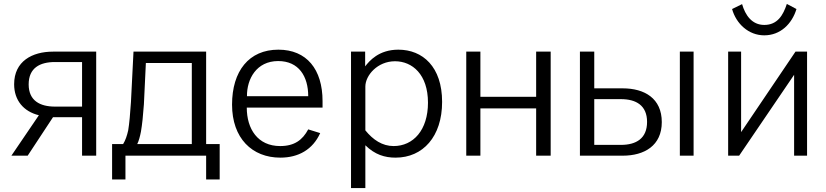

<svg xmlns="http://www.w3.org/2000/svg" viewBox="-20 -793 4209 978"><path d="M121 0 250 -196H398V0H470V-530H250C144 -530 52 -481 52 -364C52 -282 100 -225 178 -206L38 0ZM260 -250C184 -250 126 -280 126 -363C126 -447 183 -477 260 -477H398V-250Z M1030 121H1099V-59H1030V-530H660L647 -273C643 -213 639 -165 633 -129C627 -102 619 -78 607 -59H551V121H619V0H1030ZM723 -472H957V-59H679C687 -75 693 -97 698 -123C704 -158 709 -204 713 -262Z M1623 -245V-278C1623 -440 1542 -540 1398 -540C1248 -540 1162 -431 1162 -260C1162 -89 1264 10 1408 10C1500 10 1573 -31 1611 -115L1550 -134C1521 -80 1480 -49 1407 -49C1293 -49 1237 -136 1237 -245ZM1238 -303C1237 -390 1286 -482 1397 -482C1502 -482 1550 -404 1550 -303Z M1841 165V-53C1890 -5 1940 10 1995 10C2134 10 2232 -97 2232 -274C2232 -453 2133 -540 2009 -540C1909 -540 1861 -482 1840 -455V-530H1768V165ZM1985 -49C1927 -49 1880 -81 1841 -129V-352C1841 -409 1903 -481 1992 -481C2080 -481 2160 -414 2160 -270C2160 -130 2085 -49 1985 -49Z M2355 -530V0H2427V-241H2711V0H2785V-530H2711V-300H2427V-530Z M3007 -530H2934V0H3152C3262 0 3351 -51 3351 -171C3351 -292 3263 -343 3152 -343H3007ZM3443 -530V0H3513V-530ZM3143 -288C3220 -288 3276 -256 3276 -172C3276 -88 3221 -55 3143 -55H3007V-288Z M3755 -120V-530H3689V0H3745L4025 -412V0H4091V-530H4032ZM3873 -666C3810 -666 3776 -716 3760 -772L3709 -747C3730 -672 3793 -613 3873 -613C3955 -613 4014 -671 4037 -747L3988 -773C3969 -715 3940 -666 3873 -666Z"/></svg>

Font: Cheyenne Sans Light
Style: Regular
Weight: 300
Designer: The Public Sans project authors (U.S. Web Design System), Libre Franklin designed by Pablo Impallari and Rodrigo Fuenzal
Foundry: The Cheyenne Sans Project Authors
Version: Version 2.007